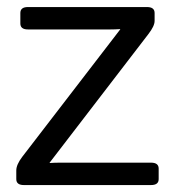

<svg xmlns="http://www.w3.org/2000/svg" viewBox="-20 -533 504 553"><path d="M48.8 0Q26.9 0 26.9 -17.1V-42Q26.9 -58.6 43.9 -81.1L326.2 -448.2V-449.2Q311.5 -448.2 296.9 -448.2H60.5Q38.6 -448.2 38.6 -465.3V-495.6Q38.6 -512.7 60.5 -512.7H403.3Q425.3 -512.7 425.3 -495.6V-472.7Q425.3 -458 407.2 -434.6L123 -64.5V-63.5Q137.7 -64.5 152.3 -64.5H415Q437 -64.5 437 -47.4V-17.1Q437 0 415 0Z"/></svg>

Font: Istok
Style: Regular
Weight: 500
Designer: Andrey V. Panov
Foundry: Andrey V. Panov
Version: Version 1.0.3